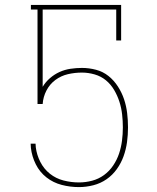

<svg xmlns="http://www.w3.org/2000/svg" viewBox="-20 -755 640 783"><path d="M302 8Q266 8 231.5 -1Q197 -10 169.5 -31.5Q142 -53 126 -85Q110 -117 106 -152L105 -169H125L126 -154Q130 -123 144.5 -94.5Q159 -66 183.5 -46.5Q208 -27 239 -19Q270 -11 302 -11Q329 -11 355.5 -18Q382 -25 404 -41Q426 -57 441.5 -80Q457 -103 465.5 -128.5Q474 -154 477.5 -181Q481 -208 481 -235V-236Q481 -236 481 -236Q481 -236 481 -236Q481 -262 478 -288.5Q475 -315 467 -340Q459 -365 445.5 -388Q432 -411 412 -427.5Q392 -444 366 -451.5Q340 -459 314 -459Q285 -459 257 -452.5Q229 -446 206 -429Q183 -412 169.5 -386Q156 -360 154 -331H133V-716H106V-735H474V-590H454V-716H154V-401Q166 -421 184 -436.5Q202 -452 223 -461.5Q244 -471 267.5 -474.5Q291 -478 314 -478Q343 -478 371.5 -470.5Q400 -463 422.5 -445Q445 -427 461 -402Q477 -377 486 -350Q495 -323 498.5 -294Q502 -265 502 -236V-235Q502 -205 498 -175.5Q494 -146 484 -118Q474 -90 456.5 -65.5Q439 -41 414.5 -24Q390 -7 360.5 0.5Q331 8 302 8Z"/></svg>

Font: Iosevka Curly Slab ThEx
Style: Regular
Weight: 100
Width: 7
Monospace: yes
Designer: Belleve Invis
Foundry: Belleve Invis
Version: Version 11.1.0; ttfautohint (v1.8.3)